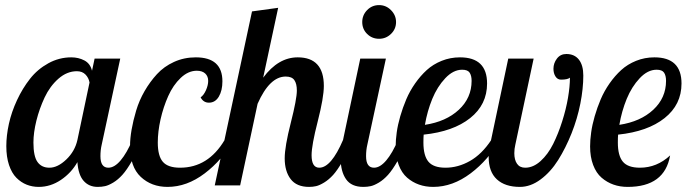

<svg xmlns="http://www.w3.org/2000/svg" viewBox="-20 -731 2727 757"><path d="M353 -500H454.1L380.9 -160.2Q376 -139.6 376 -115.2Q376 -69.8 407.2 -69.8Q431.2 -69.8 455.6 -98.6Q480 -127.4 502 -179.2H539.1Q520.5 -131.3 500.2 -96.2Q480 -61 462.6 -41.7Q445.3 -22.5 426.5 -11.2Q407.7 0 394.3 2.9Q380.9 5.9 365.2 5.9Q330.6 5.9 309.6 -18.1Q288.6 -42 285.2 -91.8Q261.2 -49.3 220.2 -21.7Q179.2 5.9 132.8 5.9Q107.4 5.9 85.2 -2.9Q63 -11.7 44.7 -30Q26.4 -48.3 15.6 -80.3Q4.9 -112.3 4.9 -154.8Q4.9 -196.3 15.1 -242.9Q25.4 -289.6 47.1 -336.2Q68.8 -382.8 98.4 -420.4Q127.9 -458 170.4 -481.4Q212.9 -504.9 261.2 -504.9Q289.6 -504.9 312.7 -492.7Q335.9 -480.5 342.8 -452.1ZM174.8 -69.8Q207.5 -69.8 241.5 -102.3Q275.4 -134.8 285.2 -179.2L333 -405.8Q329.6 -424.3 316.9 -437.3Q304.2 -450.2 283.2 -450.2Q244.1 -450.2 210.4 -420.7Q176.8 -391.1 156 -346.9Q135.3 -302.7 123.5 -255.4Q111.8 -208 111.8 -168.9Q111.8 -114.7 127.9 -92.3Q144 -69.8 174.8 -69.8Z M771 -347.2Q783.2 -355.5 792 -375.2Q800.8 -395 800.8 -412.1Q800.8 -430.2 789.1 -441.2Q777.3 -452.1 755.9 -452.1Q722.2 -452.1 692.4 -423.8Q662.6 -395.5 643.3 -352.3Q624 -309.1 613 -260.5Q602.1 -211.9 602.1 -168.9Q602.1 -116.2 622.1 -93Q642.1 -69.8 689.9 -69.8Q800.8 -69.8 865.7 -179.2H899.9Q857.4 -100.6 787.1 -47.4Q716.8 5.9 640.6 5.9Q577.1 5.9 534.9 -33.7Q492.7 -73.2 492.7 -154.8Q492.7 -184.6 498.8 -219.7Q504.9 -254.9 516.8 -294.9Q528.8 -335 550 -371.8Q571.3 -408.7 598.9 -438.7Q626.5 -468.8 666 -486.8Q705.6 -504.9 752 -504.9Q856.9 -504.9 856.9 -410.2Q856.9 -374 842.8 -350.1Q828.6 -326.2 803.7 -326.2Q781.7 -326.2 771 -347.2Z M1208.5 -119.1Q1208.5 -69.8 1238.8 -69.8Q1285.6 -69.8 1332.5 -179.2H1369.6Q1351.1 -130.9 1330.8 -95.5Q1310.5 -60.1 1293.5 -41.3Q1276.4 -22.5 1257.8 -11.2Q1239.3 0 1226.3 2.9Q1213.4 5.9 1198.7 5.9Q1149.4 5.9 1126 -24.9Q1102.5 -55.7 1102.5 -106.9Q1102.5 -152.8 1126.5 -246.8Q1150.4 -340.8 1150.4 -374Q1150.4 -400.9 1140.6 -415Q1130.9 -429.2 1106.4 -429.2Q1043 -429.2 995.6 -321.8L926.8 0H826.7L973.6 -686L1076.7 -700.2L1017.6 -424.8Q1077.1 -504.9 1153.8 -504.9Q1256.8 -504.9 1256.8 -392.1Q1256.8 -346.7 1232.7 -252.4Q1208.5 -158.2 1208.5 -119.1Z M1408.2 -644Q1408.2 -671.4 1427.5 -691.2Q1446.8 -710.9 1474.6 -710.9Q1502 -710.9 1521.7 -690.9Q1541.5 -670.9 1541.5 -644Q1541.5 -616.7 1521.7 -597.4Q1502 -578.1 1474.6 -578.1Q1446.8 -578.1 1427.5 -597.2Q1408.2 -616.2 1408.2 -644ZM1400.4 -500H1501.5L1428.2 -160.2Q1423.3 -139.6 1423.3 -115.2Q1423.3 -69.8 1454.6 -69.8Q1478.5 -69.8 1502.9 -98.6Q1527.3 -127.4 1549.3 -179.2H1586.4Q1567.9 -131.3 1547.6 -96.2Q1527.3 -61 1510 -41.7Q1492.7 -22.5 1473.9 -11.2Q1455.1 0 1441.7 2.9Q1428.2 5.9 1412.6 5.9Q1365.2 5.9 1344.2 -24.7Q1323.2 -55.2 1323.2 -105Q1323.2 -133.8 1332.5 -179.2Z M1900.4 -401.9Q1900.4 -318.4 1833.7 -265.4Q1767.1 -212.4 1650.4 -200.2Q1649.4 -189 1649.4 -168.9Q1649.4 -117.2 1669.2 -93.5Q1689 -69.8 1736.3 -69.8Q1786.1 -69.8 1833 -96.4Q1879.9 -123 1917 -179.2H1949.2Q1906.7 -101.1 1835.7 -47.6Q1764.6 5.9 1688 5.9Q1657.7 5.9 1632.1 -3.2Q1606.4 -12.2 1585.2 -30.5Q1564 -48.8 1552 -80.6Q1540 -112.3 1540 -153.8Q1540 -179.2 1544.2 -209Q1548.3 -238.8 1558.1 -272.7Q1567.9 -306.6 1581.8 -339.4Q1595.7 -372.1 1616.7 -402.1Q1637.7 -432.1 1662.6 -454.8Q1687.5 -477.5 1721.4 -491.2Q1755.4 -504.9 1793.5 -504.9Q1900.4 -504.9 1900.4 -401.9ZM1802.2 -456.1Q1767.1 -456.1 1735.6 -422.6Q1704.1 -389.2 1684.3 -341.1Q1664.6 -293 1655.3 -238.8Q1738.8 -251.5 1789.1 -298.3Q1839.4 -345.2 1839.4 -412.1Q1839.4 -432.6 1831.8 -444.3Q1824.2 -456.1 1802.2 -456.1Z M2279.8 -433.1Q2279.8 -381.8 2268.1 -322.3Q2256.3 -262.7 2233.4 -205.1Q2210.4 -147.5 2180.7 -100.1Q2150.9 -52.7 2111.3 -23.4Q2071.8 5.9 2029.8 5.9Q1971.2 5.9 1939 -23.9Q1906.7 -53.7 1906.7 -111.8Q1906.7 -133.8 1912.1 -160.2L1983.9 -500H2084L2011.7 -160.2Q2007.8 -144 2007.8 -127Q2007.8 -100.6 2018.6 -85.2Q2029.3 -69.8 2050.8 -69.8Q2082.5 -69.8 2111.6 -96.2Q2140.6 -122.6 2160.9 -163.3Q2181.2 -204.1 2196.5 -252.4Q2211.9 -300.8 2219.5 -345.7Q2227.1 -390.6 2227.1 -424.8Q2218.3 -417 2191.9 -417Q2178.2 -417 2170.2 -429.4Q2162.1 -441.9 2162.1 -460Q2162.1 -481.9 2175.8 -500Q2189.5 -518.1 2212.9 -518.1Q2245.1 -518.1 2262.5 -495.8Q2279.8 -473.6 2279.8 -433.1Z M2667 -401.9Q2667 -318.4 2600.3 -265.4Q2533.7 -212.4 2417 -200.2Q2416 -189 2416 -168.9Q2416 -117.2 2435.8 -93.5Q2455.6 -69.8 2502.9 -69.8Q2569.8 -69.8 2622.1 -118.2Q2600.6 5.9 2454.6 5.9Q2424.3 5.9 2398.7 -3.2Q2373 -12.2 2351.8 -30.5Q2330.6 -48.8 2318.6 -80.6Q2306.6 -112.3 2306.6 -153.8Q2306.6 -179.2 2310.8 -209Q2314.9 -238.8 2324.7 -272.7Q2334.5 -306.6 2348.4 -339.4Q2362.3 -372.1 2383.3 -402.1Q2404.3 -432.1 2429.2 -454.8Q2454.1 -477.5 2488 -491.2Q2522 -504.9 2560.1 -504.9Q2667 -504.9 2667 -401.9ZM2568.8 -456.1Q2533.7 -456.1 2502.2 -422.6Q2470.7 -389.2 2450.9 -341.1Q2431.2 -293 2421.9 -238.8Q2505.4 -251.5 2555.7 -298.3Q2606 -345.2 2606 -412.1Q2606 -432.6 2598.4 -444.3Q2590.8 -456.1 2568.8 -456.1Z"/></svg>

Font: Lobster Two
Style: Italic
Weight: 400
Designer: Pablo Impallari
Foundry: Pablo Impallari. www.impallari.com
Version: Version 1.006